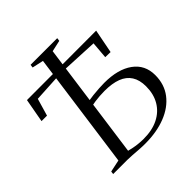

<svg xmlns="http://www.w3.org/2000/svg" viewBox="-203 -927 1090 1090"><g transform="rotate(-45 342.5 -381.5)"><path d="M349.5 7Q323.5 7 299 5.2Q274.5 3.5 252.5 1.8Q230.5 0 211.5 0H98L100.5 -18L173.5 -33.5L270.5 -736L202.5 -751L205 -770H419L416.5 -751L348.5 -736L251.5 -33.5Q264.5 -30 281.8 -26.5Q299 -23 319.5 -20.8Q340 -18.5 362 -18.5Q431 -18.5 480.2 -43.2Q529.5 -68 556 -113.2Q582.5 -158.5 582.5 -220Q582.5 -271 561.5 -304Q540.5 -337 499.2 -352.8Q458 -368.5 397 -368.5Q376.5 -368.5 356.8 -367Q337 -365.5 319.5 -363Q302 -360.5 288 -357.5L291.5 -390Q310.5 -393.5 335.5 -396.2Q360.5 -399 385.5 -400.5Q410.5 -402 428.5 -402Q538.5 -402 601.5 -356.2Q664.5 -310.5 664.5 -228.5Q664.5 -154 624 -101.2Q583.5 -48.5 512.5 -20.8Q441.5 7 349.5 7ZM23 -500 49 -643 605.5 -644 577.5 -500 535.5 -501 544 -603.5 294 -615.5 97.5 -604.5 67 -500Z"/></g></svg>

Font: Merriweather 144pt Light
Style: Italic
Weight: 300
Italic angle: -7.8°
Version: Version 2.101